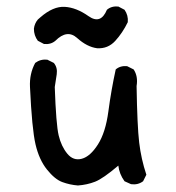

<svg xmlns="http://www.w3.org/2000/svg" viewBox="-20 -577 540 589"><path d="M219 -8Q194 -10 171 -18.5Q148 -27 124 -57Q100 -87 89 -134Q78 -181 72 -310Q70 -351 88 -384Q104 -396 125 -394L145 -384Q157 -370 154 -349L148 -310Q152 -195 160 -161.5Q168 -128 186.5 -105.5Q205 -83 231 -90Q257 -97 280.5 -134Q304 -171 312.5 -235.5Q321 -300 335 -364Q349 -376 370 -374L390 -364Q404 -343 399 -313Q401 -190 407 -139.5Q413 -89 429 -41L419 -21Q403 -9 382 -12L362 -21Q346 -43 343 -69Q296 -29 271.5 -19.5Q247 -10 219 -8ZM278 -429Q247 -433 216.5 -460.5Q186 -488 150 -452Q136 -440 115 -442L96 -452Q84 -468 84 -489Q86 -505 96 -517L104 -524Q143 -558 178.5 -556Q214 -554 251.5 -527.5Q289 -501 308 -547Q322 -559 343 -557L362 -547Q374 -530 372 -509Q356 -476 333.5 -451.5Q311 -427 278 -429Z"/></svg>

Font: NaniFont Regular
Style: Regular
Weight: 400
Designer: Nanigashitei
Version: Version 1.036